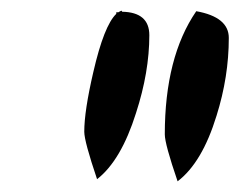

<svg xmlns="http://www.w3.org/2000/svg" viewBox="-20 -837 449 360"><path d="M289 -585Q289 -730 348 -816Q409 -805 409 -766Q409 -693 386 -620Q359 -532 313 -497Q289 -567 289 -585ZM138 -590Q138 -629 155 -702Q175 -789 198 -811V-814H202Q205 -816 208 -817L209 -815Q260 -814 260 -771Q260 -702 235 -625Q207 -536 162 -501Q138 -572 138 -590Z"/></svg>

Font: Wortlaut AH
Style: SemiBold
Weight: 600
Designer: Andreas Höfeld
Foundry: Fontgrube AH
Version: Version 2.59